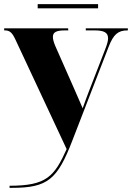

<svg xmlns="http://www.w3.org/2000/svg" viewBox="-22 -672 634 922"><path d="M159 -632H449V-652H159ZM24 220V230H37C207 230 254 189 325 4L500 -448C523 -507 545 -526 590 -526H592V-536H390V-526H432C477 -526 497 -516 497 -488C497 -475 492 -458 483 -435L404 -231C395 -207 385 -181 375 -152C363 -181 352 -204 335 -244L244 -450C236 -469 232 -483 232 -495C232 -518 250 -526 290 -526H306L305 -536H-2V-526H2C25 -526 37 -515 53 -480L298 44C239 175 202 220 24 220Z"/></svg>

Font: Noto Serif Display ExtraBold
Style: Regular
Weight: 800
Designer: Monotype Design Team
Foundry: Monotype Imaging Inc.
Version: Version 2.009